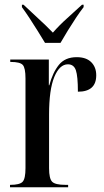

<svg xmlns="http://www.w3.org/2000/svg" viewBox="-20 -786 436 806"><path d="M22 0V-10H23Q63 -10 75 -23Q87 -36 87 -80V-457Q87 -501 75.5 -513.5Q64 -526 25 -526H23V-536H185V-428H187Q201 -481 227 -513.5Q253 -546 302 -546Q342 -546 363 -525Q384 -504 384 -470Q384 -401 307 -401Q307 -466 298.5 -491Q290 -516 265 -516Q230 -516 208 -463Q186 -410 186 -305V-80Q186 -36 199 -23Q212 -10 255 -10H266V0ZM169 -606Q155 -629 138 -656.5Q121 -684 103.5 -710.5Q86 -737 72 -756V-766H79Q107 -739 140 -709Q173 -679 202 -649Q229 -680 262 -709.5Q295 -739 324 -766H331V-756Q316 -737 298.5 -710.5Q281 -684 264 -656.5Q247 -629 234 -606Z"/></svg>

Font: Noto Serif Display ExtraCondensed Medium
Style: Regular
Weight: 500
Width: 2
Designer: Monotype Design Team
Foundry: Monotype Imaging Inc.
Version: Version 2.009